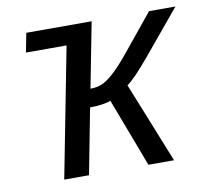

<svg xmlns="http://www.w3.org/2000/svg" viewBox="-64 -599 729 671"><g transform="rotate(-10 300.0 -264.0)"><path d="M201.2 -460.4H57.1L70.3 -528.3H302.2L257.3 -296.9Q284.2 -296.9 304 -307.1Q323.7 -317.4 348.1 -340.8Q372.6 -364.3 410.6 -411.6L505.9 -528.3H599.6L467.8 -369.6Q412.6 -303.7 386.7 -286.1L501.5 0H410.6L318.4 -243.2Q290.5 -232.9 244.6 -232.9L199.7 0H111.8Z"/></g></svg>

Font: Liberation Sans
Style: Italic
Weight: 400
Italic angle: -12°
Designer: Steve Matteson
Foundry: Ascender Corporation
Version: Version 2.1.5